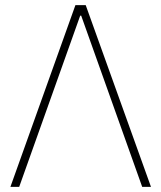

<svg xmlns="http://www.w3.org/2000/svg" viewBox="-20 -727 628 747"><path d="M20.5 0 273.4 -707H313.5L567.4 0H533.2L295.9 -666H292L54.7 0Z"/></svg>

Font: Pretendard GOV Thin
Style: Regular
Weight: 100
Designer: Base glyphs from Inter by Rasmus Andersson; Hangeul glyphs from Noto Sans CJK(Source Han Sans) by Jang Soo-young and Kan
Foundry: Kil Hyung-jin
Version: Version 1.309